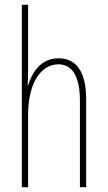

<svg xmlns="http://www.w3.org/2000/svg" viewBox="-20 -780 448 800"><path d="M97 -492V-760H71V0H97V-298C97 -447 158 -512 223 -512C275 -512 313 -472 313 -360V0H339V-366C339 -481 298 -537 224 -537C147 -537 113 -475 97 -424H95C97 -446 97 -461 97 -492Z"/></svg>

Font: Noto Sans Malayalam ExtraCondensed Thin
Style: Regular
Weight: 100
Width: 2
Designer: Jelle Bosma - Monotype Design Team
Foundry: Monotype Imaging Inc.
Version: Version 2.104